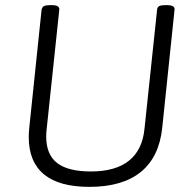

<svg xmlns="http://www.w3.org/2000/svg" viewBox="-20 -722 752 748"><path d="M328 6Q210 6 151 -43Q92 -92 92 -188Q92 -197 92.5 -206Q93 -215 94 -224L142 -684Q144 -694 151 -698Q158 -702 174 -702H182Q213 -702 211 -684L162 -221Q161 -214 160.5 -206Q160 -198 160 -190Q160 -120 202.5 -87Q245 -54 334 -54Q430 -54 482.5 -96Q535 -138 543 -221L592 -684Q593 -694 600 -698Q607 -702 623 -702H631Q662 -702 660 -684L612 -224Q600 -110 528.5 -52Q457 6 328 6Z"/></svg>

Font: Asap Light
Style: Italic
Weight: 300
Italic angle: -6°
Designer: Pablo Cosgaya
Foundry: Omnibus-Type
Version: Version 3.001